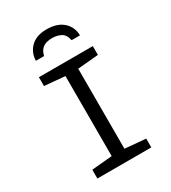

<svg xmlns="http://www.w3.org/2000/svg" viewBox="-223 -1058 1046 1172"><g transform="rotate(-30 300.0 -472.0)"><path d="M110 0V-62L254 -75V-639L110 -652V-714H490V-652L344 -639V-75L490 -62V0ZM296 -944Q371 -944 412.5 -906.5Q454 -869 455 -810H396Q387 -854 358.5 -867.5Q330 -881 299 -881Q280 -881 260 -876Q240 -871 224.5 -855.5Q209 -840 202 -810H144Q146 -869 185.5 -906.5Q225 -944 296 -944Z"/></g></svg>

Font: Noto Sans Mono
Style: Regular
Weight: 400
Designer: Monotype Design Team
Foundry: Monotype Imaging Inc.
Version: Version 2.014